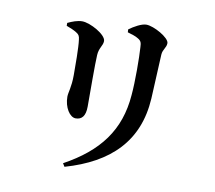

<svg xmlns="http://www.w3.org/2000/svg" viewBox="-89 -881 1178 1052"><g transform="rotate(10 500.0 -354.5)"><path d="M739 -383C742 -444 748 -572 751 -630C753 -660 773 -671 773 -697C773 -727 684 -777 642 -777C616 -777 575 -754 548 -734L549 -718C572 -711 594 -705 609 -695C628 -684 630 -673 631 -650C635 -593 636 -458 629 -383C614 -185 514 -54 324 50L335 68C582 -3 725 -144 739 -383ZM270 -669C285 -660 290 -652 292 -632C298 -591 298 -485 298 -436C298 -367 284 -338 284 -313C284 -254 316 -204 349 -204C383 -204 403 -226 403 -279C403 -347 402 -523 405 -566C407 -607 429 -622 429 -648C429 -684 337 -734 293 -734C267 -734 238 -723 213 -711V-695C235 -687 256 -678 270 -669Z"/></g></svg>

Font: Source Han Serif
Style: Bold
Weight: 700
Designer: Ryoko NISHIZUKA 西塚涼子 (kana & ideographs); Frank Grießhammer (Latin, Greek & Cyrillic); Wenlong ZHANG 张文龙 (bopomofo); San
Foundry: Adobe Systems Incorporated
Version: Version 1.001;PS 1.001;hotconv 16.6.54;makeotf.lib2.5.65590